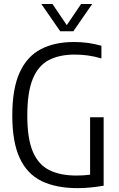

<svg xmlns="http://www.w3.org/2000/svg" viewBox="-20 -966 614 992"><path d="M380.5 6Q270 6 195 -30.5Q120 -67 81.8 -149.5Q43.5 -232 43.5 -369Q43.5 -508.5 81.8 -591.8Q120 -675 191.2 -712Q262.5 -749 362.5 -749Q437 -749 504 -729.5V-664Q467.5 -675 433.8 -679.5Q400 -684 365.5 -684Q287 -684 232.2 -655.5Q177.5 -627 149.2 -558.2Q121 -489.5 121 -368.5Q121 -251 149.2 -183.5Q177.5 -116 234 -87.5Q290.5 -59 375 -59Q412.5 -59 445.5 -63.5V-360H515.5V-6.5Q477.5 0 444.8 3Q412 6 380.5 6ZM291 -804.5 193.5 -945.5H251L325 -836L399 -945.5H456.5L359 -804.5Z"/></svg>

Font: Encode Sans Condensed
Style: Regular
Weight: 400
Width: 3
Designer: Multiple Designers
Foundry: Impallari Type
Version: Version 3.000; ttfautohint (v1.8.3) -l 8 -r 50 -G 200 -x 14 